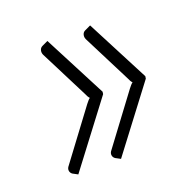

<svg xmlns="http://www.w3.org/2000/svg" viewBox="-80 -532 542 545"><g transform="rotate(-20 191.0 -260.0)"><path d="M245 -453 343 -264 342 -257 198 -67 183 -75Q177 -79 176 -86Q175 -93 181 -100L290 -246Q294 -251 297 -254.5Q300 -258 303 -260Q298 -265 294 -275L220 -421Q217 -428 219 -435Q221 -442 228 -445L245 -453ZM116 -453 214 -264 213 -257 69 -67 54 -75Q48 -79 47 -86Q46 -93 52 -100L161 -246Q165 -251 168 -254.5Q171 -258 174 -260Q169 -265 165 -275L91 -421Q88 -428 90 -435Q92 -442 99 -445L116 -453Z"/></g></svg>

Font: Aleo Light
Style: Italic
Weight: 300
Italic angle: -7°
Designer: Alessio Laiso
Foundry: Alessio Laiso
Version: Version 2.001;gftools[0.9.29]